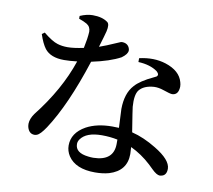

<svg xmlns="http://www.w3.org/2000/svg" viewBox="-90 -905 1179 1061"><g transform="rotate(10 500.0 -374.0)"><path d="M275.4 -768.6V-784.2Q313.5 -800.8 346.7 -800.8Q400.4 -800.8 430.7 -778.3Q446.3 -767.6 436.5 -725.6Q430.7 -702.1 410.2 -634.8Q442.4 -645.5 513.7 -676.8Q525.4 -682.6 531.2 -682.6Q562.5 -682.6 573.2 -657.2Q576.2 -650.4 576.2 -642.6Q575.2 -622.1 543.9 -599.6Q484.4 -567.4 381.8 -545.9Q298.8 -290 205.1 -147.5Q175.8 -103.5 157.2 -96.7Q150.4 -93.8 143.6 -93.8Q112.3 -93.8 102.5 -130.9Q100.6 -139.6 100.6 -149.4Q101.6 -176.8 123 -207Q250 -368.2 305.7 -534.2Q261.7 -529.3 232.4 -529.3Q157.2 -529.3 124 -571.3Q103.5 -598.6 86.9 -649.4L101.6 -660.2Q152.3 -619.1 182.6 -610.4Q208 -602.5 239.3 -602.5Q273.4 -602.5 329.1 -614.3Q340.8 -668.9 342.8 -707Q342.8 -735.4 320.3 -749Q303.7 -758.8 275.4 -768.6ZM599.6 -122.1V-147.5Q557.6 -156.2 511.7 -156.2Q423.8 -156.2 392.6 -111.3Q383.8 -98.6 383.8 -85Q383.8 -35.2 457 -27.3Q470.7 -25.4 485.4 -25.4Q598.6 -27.3 599.6 -122.1ZM639.6 -589.8V-611.3Q719.7 -629.9 788.1 -608.4Q870.1 -582 886.7 -520.5Q890.6 -507.8 890.6 -495.1Q888.7 -448.2 853.5 -447.3Q841.8 -447.3 802.7 -460.9Q774.4 -470.7 749 -469.7Q691.4 -465.8 666 -433.6Q646.5 -407.2 651.4 -340.8Q652.3 -329.1 672.9 -201.2Q740.2 -184.6 810.5 -141.6Q901.4 -86.9 902.3 -37.1Q902.3 2 871.1 6.8Q868.2 7.8 865.2 7.8Q846.7 7.8 819.3 -19.5Q801.8 -37.1 794.9 -43Q743.2 -90.8 681.6 -120.1Q683.6 -92.8 683.6 -81.1Q683.6 13.7 586.9 43Q551.8 52.7 508.8 52.7Q399.4 52.7 357.4 -10.7Q339.8 -38.1 339.8 -69.3Q339.8 -139.6 414.1 -181.6Q473.6 -213.9 559.6 -213.9Q585 -213.9 596.7 -212.9Q591.8 -303.7 591.8 -318.4Q592.8 -406.2 635.7 -453.1Q665 -487.3 738.3 -521.5Q747.1 -526.4 752 -528.3Q766.6 -540 747.1 -557.6Q706.1 -586.9 639.6 -589.8Z"/></g></svg>

Font: GenYoMin JP SemiBold
Style: Regular
Weight: 600
Version: Version 1.001;PS 1;hotconv 16.6.51;makeotf.lib2.5.65220 DEVE